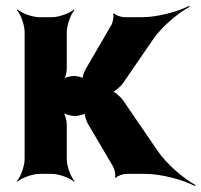

<svg xmlns="http://www.w3.org/2000/svg" viewBox="-20 -586 678 647"><path d="M275 -171 361 -25C366 -16 371 5 367 11L371 13C374 7 395 0 405 0H470C525 0 600 21 637 41L638 37C602 18 542 -32 511 -78L394 -249C387 -259 365 -279 356 -279V-275C365 -275 387 -295 394 -305L497 -455C527 -498 584 -545 619 -563L617 -566C582 -548 512 -528 459 -528H399C389 -528 368 -535 365 -541L361 -539C365 -533 360 -511 356 -503L268 -352C263 -344 256 -324 259 -318L263 -320C260 -326 238 -330 230 -330C218 -330 197 -325 191 -319L194 -316C200 -322 205 -343 205 -355V-478C205 -502 219 -539 231 -552L229 -554C216 -542 179 -528 155 -528H113C89 -528 52 -542 39 -554L37 -552C49 -539 63 -502 63 -478V-50C63 -26 49 11 37 24L39 26C52 14 89 0 113 0H155C179 0 216 14 229 26L231 24C219 11 205 -26 205 -50V-167C205 -180 199 -203 192 -210L190 -208C197 -201 220 -195 233 -195C242 -195 266 -200 270 -206L266 -208C263 -202 271 -179 275 -171Z"/></svg>

Font: Asimov
Style: Edge
Weight: 500
Designer: Google
Version: Version 2.000980: 2014